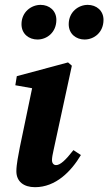

<svg xmlns="http://www.w3.org/2000/svg" viewBox="-20 -758 448 793"><path d="M47.6 -50.9C47.6 -8.3 77.9 15.1 124.6 15.1C210.6 15.1 274.1 -50.4 314.1 -117.6L283.3 -138C250.5 -95.8 228.5 -76.1 211.7 -76.1C202.1 -76.1 194.7 -83.3 194.7 -96.6C194.7 -106.9 197.3 -120.7 201.5 -139.3L276.8 -486.6L261 -500.2L49.4 -443.4L43.3 -405.9L139.4 -388.8L117.4 -416.4L61.9 -149.7C56.1 -119.4 47.6 -78.1 47.6 -50.9ZM134.8 -594.8C174.1 -594.8 212.8 -624.5 212.8 -676C212.8 -713.9 183.7 -737.9 147.7 -737.9C109 -737.9 68.8 -708.4 68.8 -658C68.8 -617.5 99.8 -594.8 134.8 -594.8ZM329.3 -594.8C368.9 -594.8 407.5 -624.5 407.5 -676C407.5 -713.9 378.5 -737.9 342.2 -737.9C303.7 -737.9 263.8 -708.4 263.8 -658C263.8 -617.5 294.9 -594.8 329.3 -594.8Z"/></svg>

Font: Source Serif 4 Variable
Style: Italic
Weight: 400
Italic angle: -12°
Designer: Frank Grießhammer
Foundry: Adobe Systems Incorporated
Version: Version 4.004;hotconv 1.0.116;makeotfexe 2.5.65601